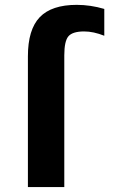

<svg xmlns="http://www.w3.org/2000/svg" viewBox="-20 -761 477 783"><path d="M242.2 -535.2V2H93.8V-531.2Q93.8 -640.6 142.1 -690.9Q190.4 -741.2 293 -741.2Q348.6 -741.2 405.3 -724.6V-615.2Q361.3 -632.8 323.2 -632.8Q276.4 -632.8 259.3 -613.3Q242.2 -593.8 242.2 -535.2Z"/></svg>

Font: Gen Shin Gothic Bold
Style: Bold
Weight: 700
Designer: [Source Han Sans]
Ryoko NISHIZUKA  (kana & ideographs); Paul D. Hunt (Latin, Greek & Cyrillic); Wenlong ZHANG  (bopomofo
Version: Version 1.002.20150607